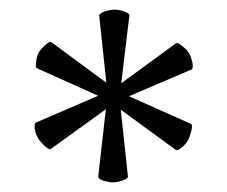

<svg xmlns="http://www.w3.org/2000/svg" viewBox="-20 -726 472 399"><path d="M54 -471 184 -527 55 -585Q54 -590 55.5 -600.5Q57 -611 61 -618Q66 -625 73.5 -632Q81 -639 86 -639L201 -554L186 -695Q190 -700 200 -703Q210 -706 218 -706Q226 -706 236 -703Q246 -700 249 -695L232 -553L347 -637Q352 -636 360.5 -629Q369 -622 373 -615Q377 -608 379.5 -597.5Q382 -587 379 -582L248 -526L378 -468Q380 -464 377.5 -453.5Q375 -443 371 -435Q367 -428 359.5 -421Q352 -414 346 -414L231 -498L246 -358Q244 -354 233.5 -350.5Q223 -347 215 -347Q207 -347 196.5 -350Q186 -353 184 -358L200 -499L85 -416H83Q75 -419 66 -430L63 -433L60 -437V-438H59V-439L56 -445L54 -450V-451Q54 -452 53.5 -452Q53 -452 53 -453V-456Q53 -457 52.5 -457.5Q52 -458 52 -459V-467Z"/></svg>

Font: Alike
Style: Regular
Weight: 400
Designer: Sveta Sebyakina
Foundry: Cyreal (www.cyreal.org)
Version: Version 1.301; ttfautohint (v1.8.4.7-5d5b)